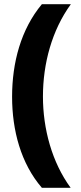

<svg xmlns="http://www.w3.org/2000/svg" viewBox="-20 -743 388 921"><path d="M38 -279C38 -118 80 41 181 158H319C229 35 186 -125 186 -280C186 -438 229 -598 320 -723H181C80 -602 38 -442 38 -279Z"/></svg>

Font: Noto Sans Arabic ExtBd
Style: Regular
Weight: 800
Designer: Monotype Design Team, Nadine Chahine, Nizar Qandah and Khaled Hosny
Foundry: Monotype Imaging Inc.
Version: Version 2.012